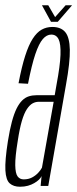

<svg xmlns="http://www.w3.org/2000/svg" viewBox="-28 -707 294 730"><path d="M48 3Q65 3 78.2 -0.8Q91.5 -4.5 102.2 -10.8Q113 -17 120 -23.8Q127 -30.5 130 -37.5L126.5 0H155.5L223 -385.5Q238.5 -470.5 237.5 -518Q236.5 -565.5 220 -585Q203.5 -604.5 171 -604.5Q148.5 -604.5 130.2 -594.2Q112 -584 96.5 -560Q81 -536 67.8 -494.8Q54.5 -453.5 42.5 -390.5L78.5 -388.5Q92.5 -460 106.2 -500.8Q120 -541.5 134.8 -558.5Q149.5 -575.5 167 -575.5Q186 -575.5 194.8 -557.8Q203.5 -540 202 -498.5Q200.5 -457 187 -385.5L180 -345H111Q95.5 -345 81.8 -340.8Q68 -336.5 56.5 -325.2Q45 -314 35.2 -294.5Q25.5 -275 17.2 -244.2Q9 -213.5 2 -170Q-9.5 -96.5 -7.5 -59.5Q-5.5 -22.5 9 -9.8Q23.5 3 48 3ZM62 -25Q47.5 -25 39 -36.2Q30.5 -47.5 30 -79Q29.5 -110.5 39.5 -171.5Q46.5 -218 55.2 -247.5Q64 -277 74.5 -292.5Q85 -308 96 -314Q107 -320 119.5 -320H176L131.5 -69.5Q127 -60.5 117.2 -50Q107.5 -39.5 93.8 -32.2Q80 -25 62 -25ZM166 -624H191.5L246 -687H221.5L181.5 -642L155.5 -687H131.5Z"/></svg>

Font: Anybody ExtraCondensed ExtraLight
Style: Italic
Weight: 250
Width: 2
Italic angle: -10°
Version: Version 1.113;gftools[0.9.25]